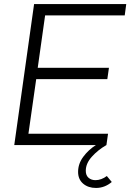

<svg xmlns="http://www.w3.org/2000/svg" viewBox="-20 -717 644 949"><path d="M148.5 -697H604L596.5 -641H203L166.5 -382H518.5L510.5 -326H159L120.5 -56H514L506 0Q463.5 24.5 433.8 57.8Q404 91 404 127Q404 150 417.8 161.8Q431.5 173.5 452 173.5Q466 173.5 480.5 168.2Q495 163 508 153L532.5 182.5Q497.5 212 454.5 212Q416 212 391 190.8Q366 169.5 366 132.5Q366 92.5 391.5 58Q417 23.5 454 0H50.5Z"/></svg>

Font: HK Grotesk Light
Style: Italic
Weight: 300
Italic angle: -16°
Designer: Alfredo Marco Pradil
Foundry: Hanken Design Co.
Version: Version 3.001